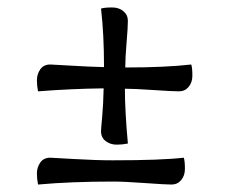

<svg xmlns="http://www.w3.org/2000/svg" viewBox="-20 -501 614 515"><path d="M476 -48Q476 -30 466 -18Q456 -6 440 -6Q424 -6 368.5 -10Q313 -14 284 -14Q170 -14 82 -6Q79 -21 79 -36Q79 -52 88 -65Q97 -78 115 -78Q118 -78 178 -74.5Q238 -71 282 -71Q412 -71 473 -78Q476 -69 476 -48ZM316 -320Q424 -320 493 -328Q496 -319 496 -298Q496 -280 486 -268Q476 -256 460 -256Q443 -256 391.5 -259.5Q340 -263 315 -263Q315 -204 323 -116Q308 -113 293 -113Q276 -113 263.5 -122.5Q251 -132 251 -149Q251 -155 254 -187Q257 -219 258 -264Q171 -263 82 -256Q79 -271 79 -286Q79 -302 88 -315Q97 -328 115 -328Q122 -328 169.5 -325Q217 -322 259 -321Q259 -409 251 -478Q260 -481 281 -481Q299 -481 311 -471Q323 -461 323 -445Q323 -428 319.5 -386.5Q316 -345 316 -320Z"/></svg>

Font: Overlock
Style: Italic
Weight: 400
Designer: Dario Muhafara
Foundry: Dario Manuel Muhafara
Version: Version 1.002